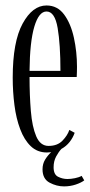

<svg xmlns="http://www.w3.org/2000/svg" viewBox="-20 -547 330 702"><path d="M151.5 10.5Q116.5 10.5 92.5 -12.5Q68.5 -35.5 53.8 -74.8Q39 -114 32.8 -162.8Q26.5 -211.5 26.5 -263Q26.5 -394.5 62.8 -460.8Q99 -527 150 -527Q190 -527 214.5 -493.8Q239 -460.5 250.2 -409Q261.5 -357.5 261.5 -302.5Q261.5 -293 261.2 -284Q261 -275 260.5 -265.5H88Q88 -198.5 92.8 -141Q97.5 -83.5 112.5 -48.5Q127.5 -13.5 157.5 -13.5Q190 -13.5 208.5 -32.8Q227 -52 233.5 -72L253 -61.5Q247 -44 234.8 -28.2Q222.5 -12.5 204.5 -2.5Q194.5 8 185.2 25.2Q176 42.5 176 64.5Q176 91 192.2 99.2Q208.5 107.5 226.5 107.5Q239 107.5 254 104.5Q269 101.5 278.5 96L288 112.5Q277 121 256.8 127.8Q236.5 134.5 214 134.5Q187 134.5 161.2 120.8Q135.5 107 135.5 72Q135.5 52 145 36.5Q154.5 21 167 9.5Q159.5 10.5 151.5 10.5ZM150 -505Q122 -505 105.5 -449.5Q89 -394 88 -288H201Q201 -384 190.8 -444.5Q180.5 -505 150 -505Z"/></svg>

Font: Imbue 50pt Light
Style: Regular
Weight: 300
Designer: Tyler Finck
Foundry: Etcetera Type Company
Version: Version 1.102; ttfautohint (v1.8.3)